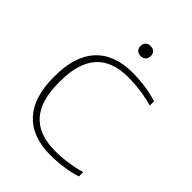

<svg xmlns="http://www.w3.org/2000/svg" viewBox="-192 -747 853 853"><g transform="rotate(45 234.5 -320.0)"><path d="M42 -256V-244C42 -85 119 9 276 9C329 9 388 1 433 -14V-41C382 -26 328 -19 277 -19C139 -19 75 -97 75 -246V-254C75 -403 139 -481 277 -481C327 -481 382 -474 433 -459V-486C388 -501 329 -509 276 -509C119 -509 42 -415 42 -256ZM217 -617C217 -599 228 -586 249 -586C270 -586 280 -599 281 -617V-618C281 -637 269 -649 249 -649C228 -649 217 -636 217 -618Z"/></g></svg>

Font: LT Wave Text Thin
Style: Regular
Weight: 100
Designer: Daniel Lyons
Version: Version 2.5 (Glyphs App)